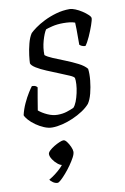

<svg xmlns="http://www.w3.org/2000/svg" viewBox="-85 -551 552 845"><g transform="rotate(-10 191.0 -128.0)"><path d="M122 0Q105 0 86 -8Q67 -16 50 -28Q33 -40 21.5 -53Q10 -66 7 -75Q13 -101 24.5 -126Q36 -151 48 -170Q60 -189 65 -195Q71 -195 75.5 -194Q80 -193 83.5 -190.5Q87 -188 89 -185Q86 -168 81 -139.5Q76 -111 72 -85Q87 -72 110 -61.5Q133 -51 155 -51Q178 -51 196.5 -57Q215 -63 228 -69Q236 -77 242.5 -93.5Q249 -110 253.5 -130.5Q258 -151 259 -169Q260 -187 258 -197Q256 -203 237.5 -211Q219 -219 193 -229.5Q167 -240 140.5 -251Q114 -262 95.5 -273.5Q77 -285 74 -295Q74 -306 77 -330.5Q80 -355 87 -382Q94 -409 105 -425Q113 -433 130 -445.5Q147 -458 172 -470.5Q197 -483 226.5 -491.5Q256 -500 288 -500Q297 -500 312 -494Q327 -488 341.5 -478.5Q356 -469 366 -459.5Q376 -450 376 -444Q376 -436 368 -413Q360 -390 349 -365.5Q338 -341 328 -328Q323 -328 317.5 -329.5Q312 -331 308 -333.5Q304 -336 302 -338Q302 -352 302 -370.5Q302 -389 302 -407.5Q302 -426 301 -437Q291 -441 277 -442.5Q263 -444 249 -444Q221 -444 199 -438.5Q177 -433 170 -430Q160 -415 151 -383.5Q142 -352 143 -320Q153 -311 177 -301Q201 -291 230 -279.5Q259 -268 284.5 -255Q310 -242 322 -227Q325 -205 322 -175Q319 -145 312 -118Q305 -91 294 -75Q281 -60 260.5 -46.5Q240 -33 216 -22.5Q192 -12 167.5 -6Q143 0 122 0ZM103 244Q93 244 83 237.5Q73 231 69 224Q83 216 97.5 205Q112 194 124.5 181.5Q137 169 142 157L138 170Q129 170 117 160.5Q105 151 96 137.5Q87 124 87 113Q87 106 96 97.5Q105 89 117.5 81.5Q130 74 142 69Q154 64 160 64Q167 64 175 74.5Q183 85 189 98.5Q195 112 195 121Q195 131 187 146Q179 161 167 178Q155 195 142 210Q129 225 118.5 234.5Q108 244 103 244Z"/></g></svg>

Font: Texturina Medium 12pt Thin
Style: Italic
Weight: 250
Italic angle: -11°
Version: Version 1.002